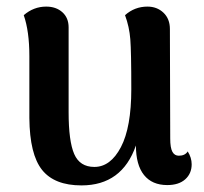

<svg xmlns="http://www.w3.org/2000/svg" viewBox="-20 -548 618 582"><path d="M561 -50Q561 -22 541.5 -4.5Q522 13 487 13Q441 13 416.5 -17.5Q392 -48 392 -107Q350 14 227 14Q145 14 107.5 -33Q70 -80 69 -190V-378Q69 -453 52 -502Q82 -528 120 -528Q150 -528 169 -511Q188 -494 188 -465V-208Q188 -120 205 -81Q222 -42 266 -42Q315 -42 346.5 -102Q378 -162 378 -278Q378 -391 375 -429Q372 -467 359 -502Q388 -528 427 -528Q456 -528 475.5 -509.5Q495 -491 495 -460L496 -128Q496 -100 502.5 -88Q509 -76 522 -76Q541 -76 549 -89Q561 -70 561 -50Z"/></svg>

Font: Arima Madurai ExtraBold
Style: Regular
Weight: 800
Designer: Joana Correia and Natanael Gama
Foundry: NDISCOVER
Version: Version 1.019